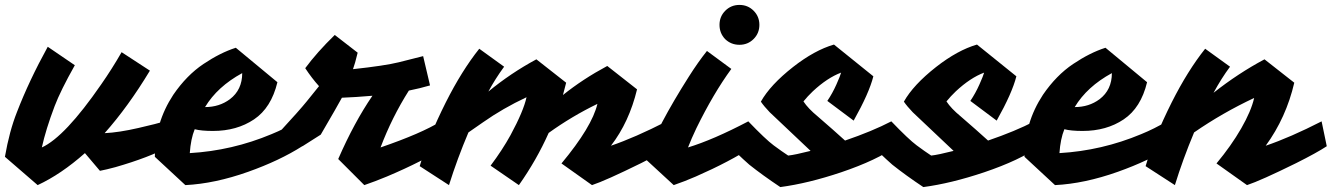

<svg xmlns="http://www.w3.org/2000/svg" viewBox="-67 -725 5410 780"><path d="M278 -103Q181 -17 86 27L-47 -88Q-29 -192 2 -270Q51 -397 127 -535L237 -460Q179 -357 155 -294Q119 -199 103 -126Q197 -169 344 -382Q388 -445 427 -513L542 -438Q454 -292 358 -184Q417 -187 495 -205Q573 -223 602 -232L624 -131Q538 -85 402 -46Q365 -36 339 -31Z M798 -193Q751 -193 724 -200Q708 -161 704 -103Q876 -113 1036 -180Q1090 -202 1140 -232L1161 -131Q1068 -72 941 -27Q806 21 686 27L562 -88Q562 -226 637 -340Q691 -419 759.5 -465Q828 -511 891 -531L1060 -391Q1035 -287 965 -240Q895 -193 798 -193ZM766 -290Q824 -290 867 -322Q917 -360 917 -428Q816 -373 766 -290Z M1173 -448Q1221 -513 1293 -583L1386 -511Q1375 -465 1367 -444Q1496 -458 1553 -472Q1610 -486 1652 -497L1680 -378Q1639 -366 1594 -357Q1525 -248 1479 -126Q1645 -183 1724 -232L1746 -131Q1654 -71 1505 -8Q1457 12 1413 27L1307 -79Q1372 -228 1446 -336Q1376 -330 1322 -328Q1306 -298 1236 -178L1162 -131L1067 -187Q1150 -277 1179 -313Q1208 -349 1229 -375Q1200 -407 1173 -448Z M2220 -339Q2301 -404 2400 -457L2521 -362Q2489 -229 2415 -133Q2512 -166 2641 -232L2662 -131Q2621 -104 2537 -62Q2393 9 2338 27L2214 -61Q2338 -210 2360 -303Q2255 -252 2162 -185Q2113 -75 2041 27L1926 -52Q1974 -116 2007 -176Q2060 -274 2072 -330Q1976 -285 1895 -228Q1867 -209 1836 -187Q1791 -81 1757 27L1638 -50Q1672 -165 1744 -309Q1809 -438 1880 -527L1981 -454Q1945 -405 1917 -353Q2008 -428 2112 -484L2233 -389Z M2879 -566Q2856 -590 2856 -624Q2856 -658 2879.5 -681.5Q2903 -705 2937 -705Q2971 -705 2994.5 -681.5Q3018 -658 3018 -624Q3018 -590 2994.5 -566.5Q2971 -543 2937 -543Q2903 -543 2879 -566ZM2728 -126Q2830 -157 2973 -232L2994 -131Q2897 -68 2760 -8Q2714 12 2670 27L2555 -79Q2604 -213 2731 -413Q2769 -473 2805 -518L2904 -445Q2831 -345 2762 -204Q2742 -162 2728 -126Z M3103 35Q3031 -13 2977 -56Q2928 -99 2870 -159L2973 -232Q3043 -159 3076 -134.5Q3109 -110 3135 -93Q3163 -96 3226 -112L3060 -269Q3037 -293 3024 -312Q3062 -380 3155 -453Q3242 -521 3321 -544L3481 -415Q3464 -347 3401 -235L3294 -315Q3315 -346 3331 -382Q3347 -418 3350 -430Q3294 -409 3235 -354Q3214 -334 3197 -313Q3216 -284 3255 -252Q3321 -195 3366 -154Q3477 -192 3554 -232L3575 -131Q3495 -74 3350 -25Q3216 20 3103 35Z M3684 35Q3612 -13 3558 -56Q3509 -99 3451 -159L3554 -232Q3624 -159 3657 -134.5Q3690 -110 3716 -93Q3744 -96 3807 -112L3641 -269Q3618 -293 3605 -312Q3643 -380 3736 -453Q3823 -521 3902 -544L4062 -415Q4045 -347 3982 -235L3875 -315Q3896 -346 3912 -382Q3928 -418 3931 -430Q3875 -409 3816 -354Q3795 -334 3778 -313Q3797 -284 3836 -252Q3902 -195 3947 -154Q4058 -192 4135 -232L4156 -131Q4076 -74 3931 -25Q3797 20 3684 35Z M4331 -193Q4284 -193 4257 -200Q4241 -161 4237 -103Q4409 -113 4569 -180Q4623 -202 4673 -232L4694 -131Q4601 -72 4474 -27Q4339 21 4219 27L4095 -88Q4095 -226 4170 -340Q4224 -419 4292.5 -465Q4361 -511 4424 -531L4593 -391Q4568 -287 4498 -240Q4428 -193 4331 -193ZM4299 -290Q4357 -290 4400 -322Q4450 -360 4450 -428Q4349 -373 4299 -290Z M4863 -348Q4963 -427 5070 -484L5191 -389Q5158 -247 5075 -133Q5175 -167 5302 -232L5323 -131Q5282 -104 5198 -62Q5054 9 4999 27L4875 -61Q4935 -133 4975.5 -203.5Q5016 -274 5028 -327Q4900 -267 4784 -187Q4738 -77 4706 27L4587 -50Q4621 -165 4693 -309Q4758 -438 4829 -527L4930 -454Q4895 -407 4863 -348Z"/></svg>

Font: Vampiro One
Style: Regular
Weight: 400
Designer: Riccardo De Franceschi
Foundry: Sorkin Type Co.
Version: Version 1.002